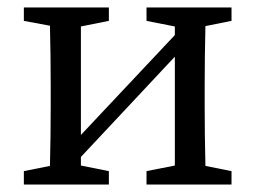

<svg xmlns="http://www.w3.org/2000/svg" viewBox="-20 -495 685 515"><path d="M44 0V-36L114 -50Q115 -87 115.5 -131Q116 -175 116 -210V-265Q116 -299 115.5 -343.5Q115 -388 114 -426L44 -439V-475H272V-439L197 -424V-133L449 -401V-424L373 -439V-475H601V-439L531 -425Q530 -387 529.5 -343Q529 -299 529 -265V-210Q529 -175 529.5 -131Q530 -87 531 -50L601 -36V0H373V-36L449 -51V-343L197 -74V-51L272 -36V0Z"/></svg>

Font: Source Serif Pro
Style: Regular
Weight: 400
Designer: Frank Grießhammer
Foundry: Adobe Systems Incorporated
Version: Version 2.000;PS 1.000;hotconv 16.6.51;makeotf.lib2.5.65220